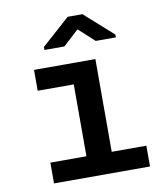

<svg xmlns="http://www.w3.org/2000/svg" viewBox="-83 -811 766 880"><g transform="rotate(-10 300.0 -370.5)"><path d="M492.7 -623V-609.9H398.9L325.7 -676.8L252.9 -609.9H160.2V-624L291.5 -741.2H359.9ZM97.2 -528.3H382.8V-96.7H543.9V0H97.2V-96.7H265.1V-431.2H97.2Z"/></g></svg>

Font: TypoPRO Roboto Mono
Style: Regular
Weight: 500
Designer: Google
Version: Version 2.000986; 2015; ttfautohint (v1.3)